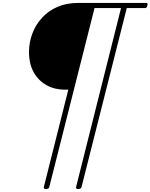

<svg xmlns="http://www.w3.org/2000/svg" viewBox="-20 -895 1022 1304"><path d="M293 389Q273 389 278 374L444 -286H420Q351 -286 296 -316.5Q241 -347 209 -404Q177 -461 177 -542Q177 -606 199.5 -666.5Q222 -727 265 -774Q308 -821 369.5 -848Q431 -875 510 -875H974Q979 -875 981 -871.5Q983 -868 981 -859Q979 -849 975 -844.5Q971 -840 966 -840H841L534 374Q530 389 511 389Q493 389 497 374L802 -840H622L315 374Q312 389 293 389Z"/></svg>

Font: Playwrite IS Thin
Style: Regular
Weight: 250
Designer: Veronika Burian, José Scaglione
Foundry: TypeTogether
Version: Version 1.002